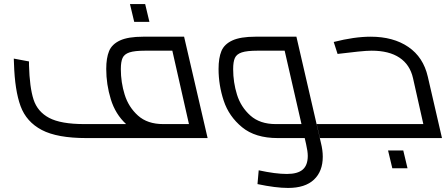

<svg xmlns="http://www.w3.org/2000/svg" viewBox="-20 -681 2202 947"><path d="M1004 0H406Q262 0 186 -40Q110 -80 81.5 -157.5Q53 -235 49 -367L48 -392L123 -378V-360Q126 -250 145.5 -190Q165 -130 222.5 -99.5Q280 -69 396 -69H602Q549 -118 526.5 -191.5Q504 -265 504 -341Q504 -395 518 -429Q532 -463 572 -481.5Q612 -500 686 -500H888ZM912 -69 830 -431H696Q644 -431 618.5 -422.5Q593 -414 584.5 -395Q576 -376 576 -340Q576 -275 595 -214Q614 -153 660.5 -111Q707 -69 785 -69ZM621 -661H696L717 -573H642Z M1563 24Q1572 60 1572 92Q1572 164 1528.5 205Q1485 246 1401 246Q1340 246 1250 227L1256 159Q1339 177 1395 177Q1448 177 1473 155.5Q1498 134 1498 88Q1498 66 1490 31L1483 0H1350Q1239 0 1174 -53.5Q1109 -107 1083.5 -184Q1058 -261 1058 -341Q1058 -395 1072 -429Q1086 -463 1126 -481.5Q1166 -500 1240 -500H1442ZM1467 -69 1384 -431H1250Q1198 -431 1172.5 -422.5Q1147 -414 1138.5 -395Q1130 -376 1130 -340Q1130 -275 1149 -214Q1168 -153 1215 -111Q1262 -69 1340 -69ZM1681 -15Q1681 0 1666 0H1558L1542 -69H1650Q1665 -69 1673 -49Q1681 -29 1681 -15Z M2160 0H1666Q1651 0 1643.5 -19Q1636 -38 1636 -53Q1636 -69 1650 -69H2068L2017 -296Q2002 -362 1950.5 -396.5Q1899 -431 1813 -431Q1789 -431 1745.5 -426.5Q1702 -422 1645 -415L1626 -474Q1728 -500 1808 -500Q1920 -500 1994 -449.5Q2068 -399 2090 -303ZM1894 61H1969L1990 149H1915Z"/></svg>

Font: Cairo
Style: Italic
Weight: 400
Italic angle: -13°
Designer: Mohamed Gaber, Accademia di Belle Arti di Urbino and others
Foundry: Kief Type Foundry, Accademia di Belle Arti di Urbino and others
Version: Version 3.011